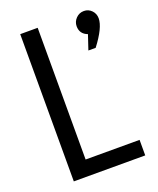

<svg xmlns="http://www.w3.org/2000/svg" viewBox="-140 -835 756 919"><g transform="rotate(-20 238.5 -375.0)"><path d="M75.2 -750H164.1V-79.1H439V0H75.2ZM379.9 -639.2Q341.8 -653.3 341.8 -692.9Q341.8 -715.8 358.4 -732.9Q375 -750 398.9 -750Q421.9 -750 438 -733.4Q454.1 -716.8 454.1 -692.9Q454.1 -646 392.1 -564.9H355Z"/></g></svg>

Font: Oakes Grotesk
Style: Regular
Weight: 400
Designer: Samuel Oakes
Foundry: Samuel Oakes
Version: Version 1.0 | wf-rip DC20170320